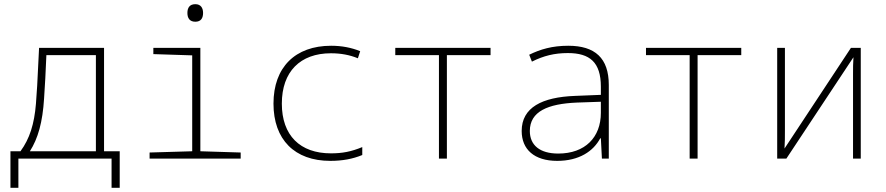

<svg xmlns="http://www.w3.org/2000/svg" viewBox="-20 -759 4240 919"><path d="M30 140H68V0H514V140H553V-35H478V-530H167C159 -354 156 -313 152 -262C144 -165 122 -95 78 -35H30ZM191 -288C195 -347 199 -418 202 -495H439V-35H123C162 -96 184 -174 191 -288Z M915 -655C943 -655 952 -674 952 -697C952 -721 941 -739 915 -739C887 -739 877 -721 877 -697C877 -672 888 -655 915 -655ZM696 0H1132V-29L939 -35V-530H714V-500L900 -494V-35L696 -29Z M1561 11C1618 11 1668 2 1714 -17V-55C1661 -33 1618 -25 1564 -25C1416 -25 1329 -111 1329 -263C1329 -416 1417 -504 1564 -504C1612 -504 1654 -496 1693 -480L1704 -514C1662 -531 1616 -540 1565 -540C1393 -540 1289 -437 1289 -263C1289 -91 1390 11 1561 11Z M2081 0H2119V-495H2328V-530H1872V-495H2081Z M2647 11C2752 11 2820 -35 2853 -97H2856L2861 0H2894V-352C2894 -481 2828 -540 2700 -540C2623 -540 2566 -523 2513 -497L2526 -464C2582 -492 2634 -505 2698 -505C2803 -505 2856 -461 2856 -344V-305L2732 -300C2575 -294 2477 -245 2477 -132C2477 -44 2537 11 2647 11ZM2652 -24C2564 -24 2516 -64 2516 -132C2516 -226 2603 -262 2740 -268L2856 -272V-219C2856 -102 2781 -24 2652 -24Z M3281 0H3319V-495H3528V-530H3072V-495H3281Z M3700 0H3744L4065 -485C4063 -455 4063 -434 4063 -404V0H4100V-530H4053L3735 -48C3737 -80 3737 -101 3737 -134V-530H3700Z"/></svg>

Font: Noto Sans Mono ExtraLight
Style: Regular
Weight: 200
Designer: Monotype Design Team
Foundry: Monotype Imaging Inc.
Version: Version 2.014